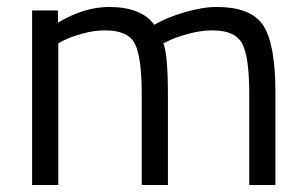

<svg xmlns="http://www.w3.org/2000/svg" viewBox="-20 -530 876 550"><path d="M147 0H72V-500H146V-465Q221 -510 292 -510Q385 -510 422 -459Q455 -479 507.5 -494.5Q560 -510 600 -510Q700 -510 734.5 -456.5Q769 -403 769 -264V0H694V-262Q694 -366 674 -404.5Q654 -443 589 -443Q556 -443 521 -433.5Q486 -424 467 -415L448 -406Q461 -373 461 -260V0H386V-258Q386 -366 366.5 -404.5Q347 -443 281 -443Q249 -443 215.5 -433.5Q182 -424 164 -415L147 -406Z"/></svg>

Font: TitilliumWeb-Regular
Style: Regular
Weight: 400
Version: Version 1.001;PS 57.000;hotconv 1.0.70;makeotf.lib2.5.55311